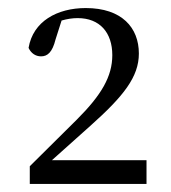

<svg xmlns="http://www.w3.org/2000/svg" viewBox="-20 -920 425 477"><path d="M54 -463H344V-522H109L204 -607C287 -681 325 -729 325 -787C325 -851 283 -900 193 -900C122 -900 62 -867 51 -801C57 -788 68 -780 82 -780C98 -780 110 -790 118 -822L133 -869C147 -873 160 -875 173 -875C228 -875 259 -839 259 -783C259 -730 232 -684 171 -623L54 -507Z"/></svg>

Font: Noto Serif CJK TC
Style: Regular
Weight: 400
Designer: Ryoko NISHIZUKA 西塚涼子 (kana & ideographs); Frank Grießhammer (Latin, Greek & Cyrillic); Wenlong ZHANG 张文龙 (bopomofo); San
Foundry: Adobe
Version: Version 2.001;hotconv 1.1.0;makeotfexe 2.6.0